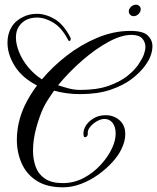

<svg xmlns="http://www.w3.org/2000/svg" viewBox="-20 -747 671 820"><path d="M249 53Q180 53 136.5 25Q93 -3 72.5 -49.5Q52 -96 52 -150Q52 -223 85 -295Q106 -339 138 -382Q74 -415 43 -465Q12 -515 12 -564Q12 -612 39 -645Q53 -662 79.5 -675Q106 -688 138 -688Q175 -688 213.5 -665.5Q252 -643 281 -586L282 -582Q282 -572 276 -572Q272 -572 269 -580Q243 -629 207.5 -650.5Q172 -672 138 -672Q86 -672 60 -633Q48 -614 48 -587Q48 -558 61.5 -524.5Q75 -491 100 -460.5Q125 -430 159 -408Q204 -462 264.5 -509Q325 -556 395 -585.5Q465 -615 537 -615Q591 -615 611 -595.5Q631 -576 631 -550Q631 -530 623 -508Q617 -490 597 -463Q577 -436 541.5 -409Q506 -382 451.5 -363.5Q397 -345 322 -345Q291 -345 263 -349Q235 -353 211 -360Q198 -341 186 -323Q174 -305 165 -286Q149 -252 135 -201.5Q121 -151 121 -103Q121 -66 132.5 -34.5Q144 -3 172 16Q200 35 248 35Q296 35 337.5 13Q379 -9 410.5 -43.5Q442 -78 459 -115Q474 -148 474 -177Q474 -205 461 -222Q448 -239 426 -239Q411 -239 393.5 -229Q376 -219 364.5 -204.5Q353 -190 355 -176Q355 -169 351.5 -165Q348 -161 344 -161Q337 -161 337 -170Q334 -188 345 -207.5Q356 -227 378.5 -241Q401 -255 431 -255Q466 -255 490.5 -233.5Q515 -212 515 -174Q515 -160 511 -143.5Q507 -127 498 -109Q485 -82 459.5 -54Q434 -26 400 -1.5Q366 23 327 38Q288 53 249 53ZM323 -363Q394 -363 442.5 -380Q491 -397 522.5 -421.5Q554 -446 571 -471.5Q588 -497 594 -513Q597 -521 599 -530Q601 -539 601 -547Q601 -567 587.5 -582.5Q574 -598 541 -598Q498 -598 443 -568Q388 -538 332 -489.5Q276 -441 228 -383Q249 -376 273 -369.5Q297 -363 323 -363ZM551 -678Q542 -678 536 -684Q530 -690 530 -698Q530 -709 539.5 -718Q549 -727 561 -727Q569 -727 575 -721.5Q581 -716 581 -708Q581 -696 571.5 -687Q562 -678 551 -678Z"/></svg>

Font: Gwendolyn
Style: Bold
Weight: 700
Designer: Robert E. Leuschke
Foundry: Robert E. Leuschke
Version: Version 1.010; ttfautohint (v1.8.3)